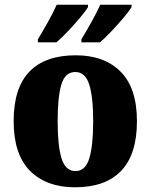

<svg xmlns="http://www.w3.org/2000/svg" viewBox="-20 -786 641 816"><path d="M299 10Q177 10 107.5 -60Q38 -130 38 -271Q38 -412 105 -481.5Q172 -551 302 -551Q423 -551 492.5 -481.5Q562 -412 562 -271Q562 -130 495 -60Q428 10 299 10ZM301 -59Q343 -59 359.5 -113Q376 -167 376 -271Q376 -375 359 -427.5Q342 -480 300 -480Q257 -480 241 -427.5Q225 -375 225 -271Q225 -167 241.5 -113Q258 -59 301 -59ZM326 -619Q346 -652 368.5 -692Q391 -732 406 -766H539V-756Q529 -739 505 -710.5Q481 -682 453.5 -653Q426 -624 405 -606H326ZM141 -619Q161 -652 183.5 -692Q206 -732 221 -766H354V-756Q344 -739 320 -710.5Q296 -682 268.5 -653Q241 -624 220 -606H141Z"/></svg>

Font: Noto Serif Hebrew SemiCondensed Black
Style: Regular
Weight: 900
Width: 4
Designer: Monotype Design Team
Foundry: Monotype Imaging Inc.
Version: Version 2.004; ttfautohint (v1.8.4.7-5d5b)